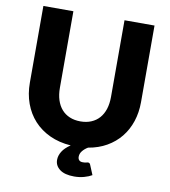

<svg xmlns="http://www.w3.org/2000/svg" viewBox="-96 -809 941 1065"><g transform="rotate(10 374.5 -277.0)"><path d="M687.5 -728.5V-297Q687.5 -238.5 670.8 -188Q654 -137.5 622.5 -98.5Q591 -59.5 545.2 -33.2Q499.5 -7 442 2.5Q424 13 411.8 28Q399.5 43 399.5 61Q399.5 73 406.2 80.2Q413 87.5 426.5 87.5Q434 87.5 438.5 87Q443 86.5 446 85.8Q449 85 451 84.2Q453 83.5 455.5 83.5Q466 83.5 469.5 93L492.5 148.5Q475 159 449 166.2Q423 173.5 393.5 173.5Q340 173.5 312.2 152.5Q284.5 131.5 284.5 99Q284.5 75 299 51.5Q313.5 28 345 7Q279 2.5 226.2 -22Q173.5 -46.5 137 -86.5Q100.5 -126.5 81 -180Q61.5 -233.5 61.5 -297V-728.5H230.5V-297.5Q230.5 -259 240.2 -228.8Q250 -198.5 268.5 -177.2Q287 -156 313.8 -144.8Q340.5 -133.5 374.5 -133.5Q408.5 -133.5 435.2 -144.8Q462 -156 480.5 -177Q499 -198 508.8 -228.2Q518.5 -258.5 518.5 -297V-728.5Z"/></g></svg>

Font: Lato ExtraBold
Style: Regular
Weight: 800
Designer: Lukasz Dziedzic with Adam Twardoch and Botio Nikoltchev
Foundry: tyPoland Lukasz Dziedzic
Version: Version 2.015; 2015-08-06; http://www.latofonts.com/